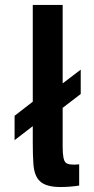

<svg xmlns="http://www.w3.org/2000/svg" viewBox="-20 -750 380 778"><path d="M307.1 -467.8V-369.1L233.9 -313V-154.8Q233.9 -103.5 245.6 -91.6Q257.3 -79.6 300.8 -84V2Q262.7 7.8 225.1 7.8Q167.5 7.8 142.6 -14.9Q117.7 -37.6 115.2 -88.9Q112.8 -118.7 112.8 -171.9V-238.8L39.1 -182.1V-280.8L112.8 -337.9V-730H233.9V-412.1Z"/></svg>

Font: Nacelle SemiBold
Style: Regular
Weight: 600
Designer: Sora Sagano
Foundry: Sora Sagano
Version: Version 1.000;FEAKit 1.0